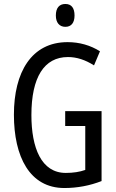

<svg xmlns="http://www.w3.org/2000/svg" viewBox="-20 -1029 585 966"><path d="M309 -1009C278 -1009 261 -989 261 -951C261 -915 279 -894 309 -894C339 -894 355 -915 355 -951C355 -988 340 -1009 309 -1009ZM308 -470V-395H409V-174C381 -164 348 -159 311 -159C188 -159 138 -285 138 -450C138 -640 202 -742 322 -742C366 -742 409 -728 453 -700L483 -771C435 -801 380 -817 320 -817C138 -817 50 -665 50 -452C50 -241 129 -83 304 -83C369 -83 432 -95 491 -118V-470Z"/></svg>

Font: Noto Sans Kannada UI ExtraCondensed
Style: Regular
Weight: 400
Width: 2
Designer: Jelle Bosma - Monotype Design Team
Foundry: Monotype Imaging Inc.
Version: Version 2.005